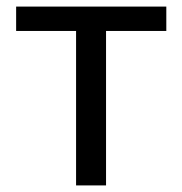

<svg xmlns="http://www.w3.org/2000/svg" viewBox="-20 -563 553 583"><path d="M211 0H302V-469H485V-543H29V-469H211Z"/></svg>

Font: Noto Sans CJK TC Regular
Style: Regular
Weight: 400
Designer: Ryoko NISHIZUKA (kana & ideographs); Paul D. Hunt (Latin, Greek & Cyrillic); Wenlong ZHANG (bopomofo); Sandoll Communica
Foundry: Adobe Systems Incorporated
Version: Version 1.001;PS 1.001;hotconv 1.0.78;makeotf.lib2.5.61930